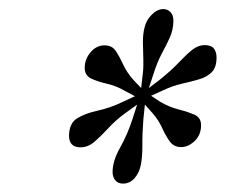

<svg xmlns="http://www.w3.org/2000/svg" viewBox="-20 -842 510 434"><path d="M258 -427Q247 -427 240.8 -434.2Q234.5 -441.5 234.5 -453Q234.5 -478 251.2 -507.8Q268 -537.5 279.5 -573L290 -605.5L261.5 -585Q241 -570 224.8 -552.2Q208.5 -534.5 193.8 -521.8Q179 -509 162 -509Q136 -509 136 -535.5Q136.5 -564 155 -575Q173.5 -586 201.2 -592Q229 -598 258 -612L285 -624.5L261.5 -637Q242.5 -648 221.5 -652.8Q200.5 -657.5 186 -664.5Q171.5 -671.5 171.5 -688.5Q171.5 -708.5 184.8 -724Q198 -739.5 216.5 -739.5Q233 -739.5 241.5 -727Q250 -714.5 258.2 -696.5Q266.5 -678.5 281.5 -661.5L299 -643L303 -677Q304 -685.5 304 -693.5Q304 -701.5 304 -708Q304 -719 303.5 -728Q303 -737 303 -746Q303 -785 318 -803.2Q333 -821.5 349 -821.5Q358.5 -821.5 365.2 -814.8Q372 -808 372 -794.5Q371.5 -774 363.8 -757Q356 -740 345.8 -721Q335.5 -702 327 -675L316.5 -643L342 -662.5Q367.5 -683 384 -700.5Q400.5 -718 414 -729Q427.5 -740 443 -740Q457.5 -740 463.5 -732.2Q469.5 -724.5 469.5 -712Q469.5 -690 458.8 -679Q448 -668 430.2 -662.8Q412.5 -657.5 391.2 -652.8Q370 -648 349 -638L321.5 -625.5L342 -612Q362.5 -600 384 -594.5Q405.5 -589 420 -582.5Q434.5 -576 434.5 -559Q434.5 -537 420 -523.2Q405.5 -509.5 389.5 -509.5Q373 -509.5 363.8 -522.2Q354.5 -535 346.5 -552.8Q338.5 -570.5 325 -586L307.5 -605.5L304 -571.5Q301.5 -538.5 301.8 -512.5Q302 -486.5 298 -467.5Q294 -450 283.5 -438.5Q273 -427 258 -427Z"/></svg>

Font: Libre Caslon Condensed
Style: Italic
Weight: 400
Italic angle: -22.583°
Designer: Pablo Impallari, Rodrigo Fuenzalida, Katja Schimmel, Ertekin Erdin
Foundry: Pablo Impallari, Rodrigo Fuenzalida
Version: Version 2.000;gftools[0.9.33]